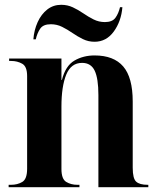

<svg xmlns="http://www.w3.org/2000/svg" viewBox="-20 -780 663 800"><path d="M16 0V-10H26Q53 -10 73 -22Q93 -34 93 -77V-463Q93 -503 72.5 -514.5Q52 -526 27 -526H18V-536H236V-447H238Q253 -506 290 -527.5Q327 -549 374 -549Q454 -549 493.5 -503Q533 -457 533 -357V-81Q533 -36 547.5 -23Q562 -10 595 -10H598V0H390V-384Q390 -453 374.5 -485.5Q359 -518 322 -518Q276 -518 256 -469Q236 -420 236 -336V-76Q236 -34 256 -22Q276 -10 302 -10H311V0ZM374 -606Q348 -606 325.5 -617Q303 -628 282 -642.5Q261 -657 239 -668Q217 -679 192 -679Q160 -679 147.5 -660.5Q135 -642 129 -616H119Q122 -655 137 -688Q152 -721 177 -740.5Q202 -760 235 -760Q261 -760 283.5 -749.5Q306 -739 327 -724.5Q348 -710 370 -699Q392 -688 417 -688Q448 -688 461 -706Q474 -724 480 -750H490Q485 -691 454 -648.5Q423 -606 374 -606Z"/></svg>

Font: Noto Serif Display SemiCondensed
Style: Bold
Weight: 700
Width: 4
Designer: Monotype Design Team
Foundry: Monotype Imaging Inc.
Version: Version 2.009